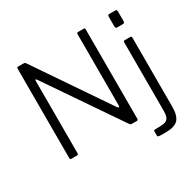

<svg xmlns="http://www.w3.org/2000/svg" viewBox="-189 -955 1366 1338"><g transform="rotate(-30 494.0 -286.0)"><path d="M642 -742Q648 -742 650 -739.5Q652 -737 652 -731V-11Q652 0 641 0H606H601Q591 0 586 -7L183 -597Q178 -604 174.5 -603Q171 -602 171 -596V-11Q171 0 159 0H116Q109 0 106.5 -2.5Q104 -5 104 -12V-730Q104 -737 106.5 -739.5Q109 -742 115 -742H157Q164 -742 167.5 -740.5Q171 -739 175 -733L571 -151Q576 -145 580 -145Q582 -145 584 -147.5Q586 -150 586 -154V-731Q586 -742 596 -742ZM909 -651Q909 -642 906 -637.5Q903 -633 894 -633H848Q835 -633 835 -649V-727Q835 -742 848 -742H896Q909 -742 909 -728ZM776 170Q751 170 735.5 169.5Q720 169 715.5 166.5Q711 164 711 158V124Q711 115 719 115L773 113Q809 112 824 94.5Q839 77 839 33V-518Q839 -530 851 -530H895Q905 -530 905 -518V38Q905 108 877 139Q849 170 776 170Z"/></g></svg>

Font: Libre Franklin Light
Style: Regular
Weight: 300
Designer: Pablo Impallari, Rodrigo Fuenzalida
Foundry: Impallari Type
Version: Version 1.002; ttfautohint (v1.5)